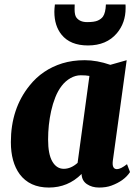

<svg xmlns="http://www.w3.org/2000/svg" viewBox="-20 -841 633 871"><path d="M350.1 -51.8Q288.6 9.8 201.7 9.8Q114.7 9.8 69.3 -50.8Q29.3 -105.5 29.3 -196.3Q29.3 -348.1 114.3 -453.1Q171.9 -525.4 262.7 -553.7Q309.1 -567.9 364.5 -567.9Q419.9 -567.9 480.5 -546.9L554.7 -567.9L491.7 -110.8Q487.3 -73.7 510.7 -73.7Q527.3 -73.7 556.2 -96.2L569.8 -60.5Q543.9 -20.5 485.4 1Q461.9 9.8 429.4 9.8Q397 9.8 374 -5.9Q351.1 -21.5 350.1 -51.8ZM332 -102.1 385.7 -496.6Q369.6 -499.5 346.2 -499.5Q322.8 -499.5 299.8 -486.6Q276.9 -473.6 259.8 -451.4Q242.7 -429.2 231 -399.7Q219.2 -370.1 211.9 -336.9Q198.2 -274.9 198.2 -208Q198.2 -141.1 217.5 -108.2Q236.8 -75.2 269.3 -75.2Q301.8 -75.2 332 -102.1ZM318.8 -820.8 318.4 -798.8Q318.4 -772 326.7 -761.2Q342.3 -740.7 375.2 -740.7Q408.2 -740.7 423.8 -747.8Q439.5 -754.9 447.3 -766.1Q459 -783.2 460.4 -820.8H549.3Q549.8 -816.9 549.8 -812.5V-804.2Q549.8 -737.3 510.3 -690.4Q463.4 -634.8 378.9 -634.8Q298.8 -634.8 259.3 -683.6Q226.6 -724.1 226.6 -787.6Q226.6 -799.8 229 -820.8Z"/></svg>

Font: Merriweather
Style: Heavy Italic
Weight: 900
Italic angle: -7°
Designer: Eben Sorkin
Foundry: Eben Sorkin
Version: Version 1.001